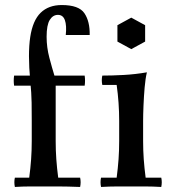

<svg xmlns="http://www.w3.org/2000/svg" viewBox="-20 -740 689 762"><path d="M336 -601H241Q245 -639 237.5 -660Q230 -681 210 -681Q190 -681 177.5 -661Q165 -641 165 -594Q165 -552 176 -510.5Q187 -469 196 -440L201 -400V-180Q201 -143 203.5 -108Q206 -73 211 -35H298Q302 -17 298 2Q245 0 214 0Q183 0 154 0Q125 0 97.5 0Q70 0 39 2Q35 -17 39 -35H96Q101 -73 103.5 -108Q106 -143 106 -180V-260Q106 -295 105.5 -332.5Q105 -370 100 -420Q90 -527 100 -593Q110 -659 141.5 -689.5Q173 -720 225 -720Q293 -720 315 -687.5Q337 -655 336 -601ZM316 -400H36Q33 -420 36 -440H316Q319 -420 316 -400ZM620 -35Q624 -17 620 2Q586 0 558 0Q530 0 501 0Q472 0 444 0Q416 0 381 2Q377 -17 381 -35H443Q448 -73 450.5 -108Q453 -143 453 -180V-260Q453 -332 443 -403H386Q382 -422 386 -440Q425 -440 471 -442.5Q517 -445 563 -453Q557 -428 554 -392.5Q551 -357 549.5 -321Q548 -285 548 -260V-180Q548 -143 550.5 -108Q553 -73 558 -35ZM501 -670 556 -640V-575L501 -545L446 -575V-640Z"/></svg>

Font: Poltawski Nowy
Style: Regular
Weight: 400
Designer: Adam Pótawski, Mateusz Machalski, Borys Kosmynka, Ania Wieluska
Foundry: Capitalics.wtf
Version: Version 1.001;gftools[0.9.25]